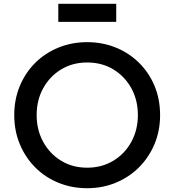

<svg xmlns="http://www.w3.org/2000/svg" viewBox="-20 -979 918 1011"><path d="M439 12Q520 12 590 -17Q660 -46 712 -98Q764 -150 793.5 -220Q823 -290 823 -373Q823 -456 794 -526Q765 -596 712.5 -648Q660 -700 590 -728.5Q520 -757 439 -757Q358 -757 288 -728.5Q218 -700 166 -648.5Q114 -597 84.5 -526.5Q55 -456 55 -373Q55 -290 84.5 -219.5Q114 -149 166 -97Q218 -45 288 -16.5Q358 12 439 12ZM439 -96Q362 -96 302 -132.5Q242 -169 207.5 -232Q173 -295 173 -373Q173 -452 207.5 -514.5Q242 -577 302 -613.5Q362 -650 439 -650Q517 -650 577 -613.5Q637 -577 671.5 -514.5Q706 -452 706 -373Q706 -295 671.5 -232Q637 -169 576.5 -132.5Q516 -96 439 -96ZM287 -864H592V-959H287Z"/></svg>

Font: Custom Plus Jakarta Sans SemiBold
Style: Regular
Weight: 600
Designer: Gumpita Rahayu & FullSphere
Foundry: Tokotype & FullSphere
Version: Version 1.001;hotconv 1.0.117;makeotfexe 2.5.65602